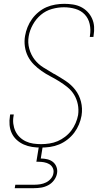

<svg xmlns="http://www.w3.org/2000/svg" viewBox="-20 -763 540 1003"><path d="M194 8Q170 8 147.5 4.5Q125 1 104.5 -8Q84 -17 67.5 -32Q51 -47 41.5 -67Q32 -87 30 -110.5Q28 -134 32 -157L33 -165H52L51 -158Q47 -137 49.5 -116.5Q52 -96 60.5 -78Q69 -60 83 -46.5Q97 -33 115 -24.5Q133 -16 153.5 -13Q174 -10 195 -10Q216 -10 238.5 -13.5Q261 -17 281 -25.5Q301 -34 320 -48.5Q339 -63 352.5 -81Q366 -99 375 -120Q384 -141 388 -162Q392 -191 386.5 -218Q381 -245 367.5 -267.5Q354 -290 333 -307Q312 -324 289.5 -338Q267 -352 243 -364.5Q219 -377 197.5 -392Q176 -407 157 -426Q138 -445 126 -468.5Q114 -492 110 -520Q106 -548 111 -576Q115 -599 124 -621.5Q133 -644 147.5 -664Q162 -684 181.5 -700Q201 -716 223 -725.5Q245 -735 269 -739Q293 -743 315 -743Q339 -743 361.5 -739.5Q384 -736 403 -726.5Q422 -717 437 -701.5Q452 -686 461 -666Q470 -646 471.5 -623.5Q473 -601 469 -578L468 -570H449L450 -577Q455 -608 448.5 -637.5Q442 -667 422.5 -687.5Q403 -708 374 -716.5Q345 -725 314 -725Q283 -725 251 -716Q219 -707 193.5 -685.5Q168 -664 151.5 -634Q135 -604 130 -574Q124 -540 133 -508Q142 -476 161 -451.5Q180 -427 207.5 -410Q235 -393 262 -377H263Q293 -360 322.5 -340.5Q352 -321 373 -294Q394 -267 403 -232Q412 -197 406 -159Q402 -136 392.5 -113Q383 -90 368 -70Q353 -50 332.5 -34Q312 -18 289 -8.5Q266 1 241.5 4.5Q217 8 194 8ZM57 220 60 202H160Q175 202 190.5 199.5Q206 197 220.5 190Q235 183 246 170Q257 157 259 142Q262 127 255.5 114Q249 101 236.5 94Q224 87 209.5 84.5Q195 82 180 82H170L185 -10H205L193 65Q210 65 227 69Q244 73 256.5 83Q269 93 275 109Q281 125 278 142Q275 161 262.5 178Q250 195 232 204.5Q214 214 195 217Q176 220 157 220Z"/></svg>

Font: Iosevka Thin
Style: Italic
Weight: 100
Italic angle: -9°
Monospace: yes
Designer: Belleve Invis
Foundry: Belleve Invis
Version: Version 32.5.0; ttfautohint (v1.8.4)